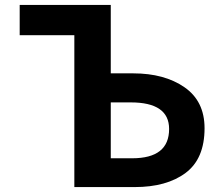

<svg xmlns="http://www.w3.org/2000/svg" viewBox="-20 -760 865 780"><path d="M282 0V-617H60V-740H430V-462H521Q648 -462 729.5 -405.5Q811 -349 811 -239Q811 -115 734 -57.5Q657 0 527 0ZM430 -117H517Q667 -117 667 -236Q667 -344 511 -344H430Z"/></svg>

Font: NotoSansHansBold
Style: Bold
Weight: 700
Designer: Ryoko NISHIZUKA  (kana & ideographs); Paul D. Hunt (Latin, Greek & Cyrillic); Wenlong ZHANG  (bopomofo); Sandoll Communi
Foundry: Adobe Systems Incorporated
Version: Version 1.00;December 8, 2021;FontCreator 13.0.0.2675 64-bit